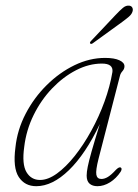

<svg xmlns="http://www.w3.org/2000/svg" viewBox="-20 -650 489 678"><path d="M328 -89.5Q317.5 -48 320.2 -33Q323 -18 338 -18Q349 -18 361 -25.2Q373 -32.5 389.5 -50.5Q400.5 -61.5 406.5 -58.5Q412.5 -54.5 406 -43.5Q390.5 -20 368.5 -6.2Q346.5 7.5 324 7.5Q306.5 7.5 296.2 -1.5Q286 -10.5 286 -30Q286 -42.5 289.8 -61.2Q293.5 -80 303.5 -115.5Q313.5 -151 332.5 -212Q282 -106 223.5 -49.2Q165 7.5 108 7.5Q67.5 7.5 46.2 -25Q25 -57.5 34.5 -129.5Q41 -191.5 70.5 -248.2Q100 -305 145 -349.5Q190 -394 243.2 -419.8Q296.5 -445.5 351 -445.5Q383.5 -445.5 401.5 -437.2Q419.5 -429 419.5 -416Q419.5 -406.5 412.5 -398.8Q405.5 -391 403.5 -382ZM65.5 -131Q57 -70 73.5 -42.2Q90 -14.5 121.5 -14.5Q149.5 -14.5 181 -37.2Q212.5 -60 243.8 -99.2Q275 -138.5 302.2 -188Q329.5 -237.5 349 -291.2Q368.5 -345 377 -396Q380.5 -425.5 340 -425.5Q294 -425.5 248.5 -402Q203 -378.5 164 -337.8Q125 -297 98.8 -243.8Q72.5 -190.5 65.5 -131ZM387 -596Q403 -613 414 -622.2Q425 -631.5 436.5 -630Q444.5 -629 447.5 -622.5Q450.5 -616 447.5 -608Q444.5 -599 434.5 -590.5Q424.5 -582 411.5 -572.5L308 -497.5Q302 -493 298.5 -496.5Q295.5 -499.5 302.5 -506.5Z"/></svg>

Font: Fraunces 72pt S050 Thin
Style: Italic
Weight: 100
Italic angle: -16°
Version: Version 1.000; ttfautohint (v1.8.3)